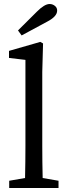

<svg xmlns="http://www.w3.org/2000/svg" viewBox="-20 -938 337 958"><path d="M272 0H25.9V-36.1L105 -49.8Q106.9 -131.8 106.9 -210V-639.2L24.9 -648.9V-684.1L181.2 -729L194.8 -721.2L190.9 -579.1V-210Q190.9 -129.9 192.9 -49.8L272 -36.1ZM227.5 -918Q242.2 -918 253.9 -908.7Q265.6 -899.4 265.1 -884.8Q265.1 -855.5 213.9 -829.1L87.9 -761.2L69.8 -786.1L164.1 -879.9Q202.1 -918 227.5 -918Z"/></svg>

Font: SourceSerifPro-Regular
Style: Regular
Weight: 400
Designer: Frank Grießhammer
Foundry: Adobe Systems Incorporated
Version: Version 1.014;PS Version 1.0;hotconv 1.0.73;makeotf.lib2.5.5